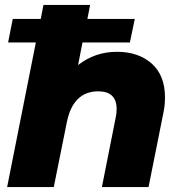

<svg xmlns="http://www.w3.org/2000/svg" viewBox="-20 -762 729 782"><path d="M652 -365Q652 -332 645 -300L585 0H395L451 -282Q455 -299 455 -318Q455 -390 380 -390Q330 -390 298 -359.5Q266 -329 253 -268L199 0H9L126 -589H13L32 -685H146L157 -742H347L336 -685H529L509 -589H316L298 -497Q367 -551 456 -551Q544 -551 598 -503Q652 -455 652 -365Z"/></svg>

Font: Montserrat Alternates ExtraBold
Style: Italic
Weight: 800
Italic angle: -11.3°
Designer: Julieta Ulanovsky
Foundry: Julieta Ulanovsky
Version: Version 7.200